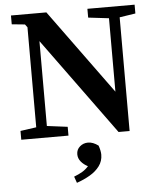

<svg xmlns="http://www.w3.org/2000/svg" viewBox="-60 -715 851 1021"><g transform="rotate(-5 365.5 -204.5)"><path d="M445 -616V-663H697V-616L612 -603V4H553L176 -514V-61L286 -47V0H34V-47L119 -59V-593L107 -609L37 -616V-663H226L555 -211V-603ZM451 116Q451 150 431.5 176.5Q412 203 379.5 222Q347 241 309 254L297 220Q323 210 341.5 199Q360 188 375 171Q353 160 338.5 142.5Q324 125 324 103Q324 78 342.5 62Q361 46 386 46Q413 46 441 67Q451 96 451 116Z"/></g></svg>

Font: Source Serif Pro SemiBold
Style: Regular
Weight: 600
Designer: Frank Grießhammer
Foundry: Adobe Systems Incorporated
Version: Version 3.001;hotconv 1.0.111;makeotfexe 2.5.65597